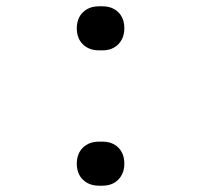

<svg xmlns="http://www.w3.org/2000/svg" viewBox="-20 -580 640 610"><path d="M295 -420Q263 -420 243.5 -439Q224 -458 224 -490Q224 -522 243.5 -541Q263 -560 295 -560H305Q337 -560 356 -541Q375 -522 375 -490Q375 -459 356 -439.5Q337 -420 305 -420ZM295 10Q263 10 243.5 -9Q224 -28 224 -60Q224 -92 243.5 -111Q263 -130 295 -130H305Q337 -130 356 -111Q375 -92 375 -60Q375 -29 356 -9.5Q337 10 305 10Z"/></svg>

Font: JetBrains Mono Extra Light
Style: Regular
Weight: 200
Monospace: yes
Designer: Philipp Nurullin, Konstantin Bulenkov
Foundry: JetBrains
Version: 2.002